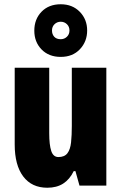

<svg xmlns="http://www.w3.org/2000/svg" viewBox="-20 -871 569 901"><path d="M479 -553V0H353L334 -68H326Q307 -29 276.5 -9.5Q246 10 202 10Q129 10 89 -43Q49 -96 49 -193V-553H211V-246Q211 -191 220.5 -162.5Q230 -134 254 -134Q283 -134 296.5 -152Q310 -170 313.5 -203Q317 -236 317 -280V-553ZM265 -604Q209 -604 175 -639Q141 -674 141 -727Q141 -781 175 -816Q209 -851 265 -851Q320 -851 354.5 -815.5Q389 -780 389 -728Q389 -676 355 -640Q321 -604 265 -604ZM265 -687Q282 -687 294 -698.5Q306 -710 306 -728Q306 -746 294 -757.5Q282 -769 265 -769Q248 -769 236 -757.5Q224 -746 224 -728Q224 -710 234.5 -698.5Q245 -687 265 -687Z"/></svg>

Font: Noto Sans Sinhala UI ExtraCondensed Black
Style: Regular
Weight: 900
Width: 2
Designer: Jelle Bosma - Monotype Design Team
Foundry: Monotype Imaging Inc.
Version: Version 2.006; ttfautohint (v1.8.4.7-5d5b)